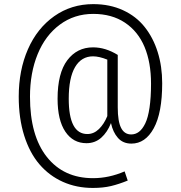

<svg xmlns="http://www.w3.org/2000/svg" viewBox="-20 -716 886 941"><path d="M437 -695.8Q518.1 -695.8 582.8 -666Q647.5 -636.2 689.2 -583.5Q731 -530.8 752.9 -460.7Q774.9 -390.6 774.9 -308.1Q774.9 -162.6 733.6 -87.4Q692.4 -12.2 624 -12.2Q582.5 -12.2 557.9 -40.3Q533.2 -68.4 523.9 -112.8Q506.3 -67.9 476.1 -41Q445.8 -14.2 403.8 -14.2Q338.4 -14.2 300.3 -70.6Q262.2 -127 262.2 -231.9Q262.2 -357.4 309.8 -420.7Q357.4 -483.9 436 -483.9Q497.1 -483.9 557.1 -446.8V-189.9Q557.1 -121.1 573.5 -89.1Q589.8 -57.1 623 -57.1Q644 -57.1 661.1 -70.1Q678.2 -83 691.9 -111.1Q705.6 -139.2 712.9 -188.7Q720.2 -238.3 720.2 -306.2Q720.2 -409.7 688.5 -485.8Q656.7 -562 592.3 -605Q527.8 -647.9 437 -647.9Q344.2 -647.9 273.2 -595.2Q202.1 -542.5 164.6 -450.7Q127 -358.9 127 -242.2Q127 -51.3 209.5 53Q292 157.2 436 157.2Q514.2 157.2 590.8 124L606 168.9Q563 186.5 524.2 195.8Q485.4 205.1 435.1 205.1Q355 205.1 288.3 175.3Q221.7 145.5 173.6 89.6Q125.5 33.7 98.6 -51.3Q71.8 -136.2 71.8 -242.2Q71.8 -371.6 116.9 -474.6Q162.1 -577.6 245.8 -636.7Q329.6 -695.8 437 -695.8ZM408.2 -59.1Q439.9 -59.1 465.1 -83.7Q490.2 -108.4 505.9 -147V-423.8Q465.8 -439.9 436 -439.9Q378.9 -439.9 347.9 -387.2Q316.9 -334.5 316.9 -231.9Q316.9 -59.1 408.2 -59.1Z"/></svg>

Font: Fira Sans Compressed Light
Style: Regular
Weight: 300
Width: 1
Designer: Carrois Corporate & Edenspiekermann AG
Foundry: Carrois Corporate GbR & Edenspiekermann AG
Version: Version 4.203;PS 004.203;hotconv 1.0.88;makeotf.lib2.5.64775